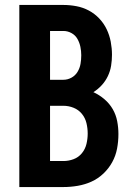

<svg xmlns="http://www.w3.org/2000/svg" viewBox="-20 -755 540 775"><path d="M58 0V-735H236Q262 -735 288.5 -730Q315 -725 338.5 -712.5Q362 -700 380.5 -680.5Q399 -661 410.5 -637Q422 -613 427 -586.5Q432 -560 432 -534Q432 -512 428.5 -490Q425 -468 415.5 -448Q406 -428 391 -411.5Q376 -395 357 -383Q381 -372 401.5 -354.5Q422 -337 435 -314.5Q448 -292 453 -266Q458 -240 458 -214Q458 -184 452.5 -155Q447 -126 433 -100.5Q419 -75 397.5 -54.5Q376 -34 349.5 -22Q323 -10 294 -5Q265 0 236 0ZM182 -433H236Q253 -433 268.5 -441.5Q284 -450 293 -465Q302 -480 305 -497Q308 -514 308 -532Q308 -549 304.5 -566Q301 -583 292.5 -598Q284 -613 268.5 -621.5Q253 -630 236 -630H182ZM182 -105H236Q257 -105 277 -112.5Q297 -120 310.5 -136.5Q324 -153 329 -174Q334 -195 334 -216Q334 -237 329 -258Q324 -279 310.5 -295.5Q297 -312 277 -320Q257 -328 236 -328H182Z"/></svg>

Font: Iosevka SS18 Extrabold
Style: Regular
Weight: 800
Monospace: yes
Designer: Belleve Invis
Foundry: Belleve Invis
Version: Version 25.1.1; ttfautohint (v1.8.4)